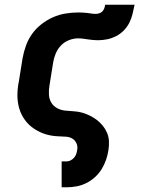

<svg xmlns="http://www.w3.org/2000/svg" viewBox="-20 -581 640 816"><path d="M242 215V105H263Q272 105 280.5 100.5Q289 96 295 89Q301 82 304 73.5Q307 65 308 56Q311 41 305 28Q299 15 287.5 8Q276 1 261 0Q246 -1 231.5 -1.5Q217 -2 203 -4Q189 -6 175.5 -10Q162 -14 149.5 -20Q137 -26 125.5 -33.5Q114 -41 104 -50.5Q94 -60 86 -71Q78 -82 72 -94Q66 -106 62 -119.5Q58 -133 56 -147Q54 -161 54 -175.5Q54 -190 55.5 -205Q57 -220 60 -234L76 -334Q81 -361 90.5 -387.5Q100 -414 116.5 -437Q133 -460 156 -478Q179 -496 205 -507.5Q231 -519 258.5 -523.5Q286 -528 313 -528Q322 -528 331.5 -527.5Q341 -527 350 -526Q359 -525 368 -523.5Q377 -522 387 -522Q394 -522 402 -524.5Q410 -527 415.5 -533Q421 -539 423.5 -546.5Q426 -554 427 -561H552Q548 -542 543.5 -522.5Q539 -503 530 -485Q521 -467 506.5 -452Q492 -437 473.5 -427.5Q455 -418 435.5 -414Q416 -410 396 -410Q386 -410 375.5 -411Q365 -412 354.5 -413.5Q344 -415 333.5 -416.5Q323 -418 312 -418Q293 -418 273.5 -410.5Q254 -403 239.5 -388Q225 -373 217 -354Q209 -335 206 -316L190 -216Q187 -197 188 -178.5Q189 -160 198 -145Q207 -130 222.5 -121.5Q238 -113 256.5 -111Q275 -109 294 -108Q313 -107 330 -102Q347 -97 363 -89Q379 -81 392.5 -70.5Q406 -60 417 -46.5Q428 -33 435 -16.5Q442 0 443 18.5Q444 37 441 56Q438 77 431 97.5Q424 118 412.5 137Q401 156 384 171.5Q367 187 347 197Q327 207 305.5 211Q284 215 263 215Z"/></svg>

Font: Iosevka Etoile XBdObl
Style: Regular
Weight: 800
Italic angle: -9°
Designer: Belleve Invis
Foundry: Belleve Invis
Version: Version 15.5.2; ttfautohint (v1.8.4)